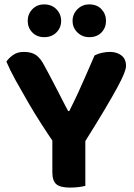

<svg xmlns="http://www.w3.org/2000/svg" viewBox="-20 -846 608 873"><path d="M362 -195H226Q200 -233 169 -281Q138 -329 108 -380.5Q78 -432 51.5 -480Q25 -528 9 -566Q20 -582 39.5 -596Q59 -610 89 -610Q123 -610 144 -595.5Q165 -581 184 -543Q188 -537 198.5 -516.5Q209 -496 223.5 -469Q238 -442 252 -414Q266 -386 276.5 -366Q287 -346 290 -341H295Q318 -387 336 -426Q354 -465 371.5 -505.5Q389 -546 410 -594Q425 -602 444 -606Q463 -610 480 -610Q511 -610 532 -594Q553 -578 553 -546Q553 -534 544 -511Q535 -488 513 -447.5Q491 -407 454.5 -345.5Q418 -284 362 -195ZM218 -250H368V-1Q358 2 338.5 4.5Q319 7 299 7Q254 7 236 -8.5Q218 -24 218 -63ZM258 -751Q258 -720 236.5 -698.5Q215 -677 181 -677Q148 -677 127 -698.5Q106 -720 106 -751Q106 -782 127 -804Q148 -826 181 -826Q215 -826 236.5 -804Q258 -782 258 -751ZM462 -751Q462 -720 441.5 -698.5Q421 -677 386 -677Q354 -677 332 -698.5Q310 -720 310 -751Q310 -782 332 -804Q354 -826 386 -826Q421 -826 441.5 -804Q462 -782 462 -751Z"/></svg>

Font: Baloo Bhaijaan 2
Style: Bold
Weight: 700
Designer: Sanskriti Dholi, Noopur Datye and Ek Type
Foundry: Ek Type
Version: Version 1.701